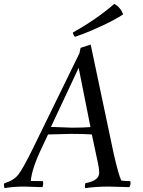

<svg xmlns="http://www.w3.org/2000/svg" viewBox="-47 -963 740 991"><path d="M340 -773Q331 -782 329 -795Q452 -864 543 -943Q575 -925 589 -889Q548 -862 486 -833Q424 -804 382 -788ZM216 -308 324 -304Q382 -304 420 -307L359 -613ZM621 3 516 0Q448 0 393 8Q391 6 391 -3L393 -17Q434 -26 449.5 -39Q465 -52 465 -72Q465 -92 459 -119L427 -269Q385 -272 321 -272L201 -269L171 -205Q117 -93 112 -29Q132 -28 175 -28Q176 -23 176 -14.5Q176 -6 172 3L77 0Q21 0 -24 8Q-27 -4 -27 -8L-25 -17Q23 -31 47 -61Q71 -91 123 -197L363 -688L369 -716L421 -733L540 -169Q565 -60 579 -31Q604 -28 625 -28Q627 -25 627 -17Q627 -9 621 3Z"/></svg>

Font: Rosarivo
Style: Italic
Weight: 400
Version: Version 1.003